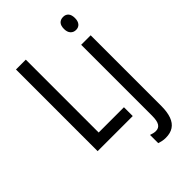

<svg xmlns="http://www.w3.org/2000/svg" viewBox="-283 -842 1187 1187"><g transform="rotate(-45 310.0 -249.0)"><path d="M76 0V-714H162V-77H383V0ZM433 240Q416 240 402 237Q388 234 376 230V158Q387 162 397.5 164.5Q408 167 419 167Q444 167 456.5 147.5Q469 128 469 83V-537H552V81Q552 134 539 169.5Q526 205 499.5 222.5Q473 240 433 240ZM463 -681Q463 -710 476 -724Q489 -738 512 -738Q534 -738 546.5 -723.5Q559 -709 559 -681Q559 -654 546.5 -639Q534 -624 512 -624Q490 -624 476.5 -639Q463 -654 463 -681Z"/></g></svg>

Font: Noto Sans Display Condensed
Style: Regular
Weight: 400
Width: 3
Designer: Monotype Design Team
Foundry: Monotype Imaging Inc.
Version: Version 2.003